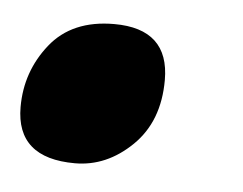

<svg xmlns="http://www.w3.org/2000/svg" viewBox="-33 -209 322 254"><g transform="rotate(5 127.5 -82.0)"><path d="M74 12Q116 12 149.5 -20.5Q183 -53 183 -108Q183 -176 110 -176Q54 -176 25 -139.5Q-4 -103 -4 -56Q-4 12 74 12Z"/></g></svg>

Font: Noto Sans Display Condensed Black
Style: Italic
Weight: 900
Width: 3
Italic angle: -192°
Designer: Monotype Design Team
Foundry: Monotype Imaging Inc.
Version: Version 1.900